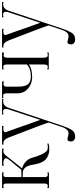

<svg xmlns="http://www.w3.org/2000/svg" viewBox="554 -1062 771 1920"><g transform="rotate(-90 940.0 -101.5)"><path d="M428 -9Q445 -9 465 -14V-2Q448 5 410 5Q386 5 374 2Q319 -9 292.5 -45.5Q266 -82 254 -155Q245 -213 223.5 -236.5Q202 -260 168 -260H130V-37Q130 -10 154 -10Q164 -10 176 -14V2H20V-14Q32 -10 42 -10Q65 -10 65 -37V-428Q65 -454 43 -454Q32 -454 20 -450V-467H176V-450Q164 -454 153 -454Q141 -454 135.5 -447.5Q130 -441 130 -428V-273L168 -274H177H203Q240 -322 273 -360Q294 -384 311 -409Q318 -417 318 -427Q318 -439 305 -446.5Q292 -454 272 -454Q257 -454 244 -450V-467H414V-450Q401 -454 389 -454Q373 -454 362.5 -445.5Q352 -437 341.5 -423.5Q331 -410 326 -404L217 -267Q256 -256 284.5 -229.5Q313 -203 323 -166Q337 -114 355.5 -74Q374 -34 393 -19Q406 -9 428 -9Z M535 264Q513 264 499.5 253Q486 242 486 222Q486 187 508 187Q517 187 534 192Q554 198 567 198Q590 198 606 179Q622 160 630 134L675 -1Q668 -27 634.5 -115.5Q601 -204 594 -221Q540 -358 525 -401Q505 -454 468 -454Q463 -454 455 -452V-467H641V-452Q626 -455 615 -455Q595 -455 585 -446.5Q575 -438 580 -428L622 -310Q668 -176 702 -85L809 -409Q812 -420 812 -429Q812 -457 783 -457Q770 -457 756 -452V-467H909V-452Q898 -456 886 -456Q862 -456 846.5 -441Q831 -426 825 -409L643 135Q624 192 604.5 224.5Q585 257 554 262Q540 264 535 264Z M1351 -10Q1359 -10 1376 -15V0H1206V-15Q1223 -10 1231 -10Q1247 -10 1251.5 -22Q1256 -34 1256 -60V-199Q1214 -166 1127 -166Q1088 -166 1051 -183.5Q1014 -201 990.5 -234.5Q967 -268 967 -312V-422Q967 -457 942 -457Q934 -457 919 -452V-467H1086V-448Q1074 -453 1061 -453Q1034 -453 1034 -422V-309Q1034 -236 1058 -207.5Q1082 -179 1134 -179Q1216 -179 1256 -219V-407Q1256 -433 1251.5 -444Q1247 -455 1229 -455Q1219 -455 1206 -452V-467H1376L1375 -448Q1360 -451 1350 -451Q1333 -451 1328 -441Q1323 -431 1323 -407V-60Q1323 -35 1328 -22.5Q1333 -10 1351 -10Z M1506 264Q1484 264 1470.5 253Q1457 242 1457 222Q1457 187 1479 187Q1488 187 1505 192Q1525 198 1538 198Q1561 198 1577 179Q1593 160 1601 134L1646 -1Q1639 -27 1605.5 -115.5Q1572 -204 1565 -221Q1511 -358 1496 -401Q1476 -454 1439 -454Q1434 -454 1426 -452V-467H1612V-452Q1597 -455 1586 -455Q1566 -455 1556 -446.5Q1546 -438 1551 -428L1593 -310Q1639 -176 1673 -85L1780 -409Q1783 -420 1783 -429Q1783 -457 1754 -457Q1741 -457 1727 -452V-467H1880V-452Q1869 -456 1857 -456Q1833 -456 1817.5 -441Q1802 -426 1796 -409L1614 135Q1595 192 1575.5 224.5Q1556 257 1525 262Q1511 264 1506 264Z"/></g></svg>

Font: Viaoda Libre
Style: Regular
Weight: 400
Designer: Gydient
Version: Version 2.000